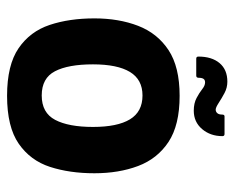

<svg xmlns="http://www.w3.org/2000/svg" viewBox="-80 -575 663 543"><g transform="rotate(90 251.5 -303.5)"><path d="M251 8Q164 8 116.5 -24.5Q69 -57 50.5 -112.5Q32 -168 32 -239Q32 -308 53 -362.5Q74 -417 121.5 -448.5Q169 -480 251 -480Q334 -480 381.5 -448.5Q429 -417 449.5 -362.5Q470 -308 470 -239Q470 -169 452 -113.5Q434 -58 386.5 -25Q339 8 251 8ZM250 -90Q299 -90 319 -128Q339 -166 339 -235Q339 -304 317.5 -339.5Q296 -375 250 -375Q205 -375 183.5 -339.5Q162 -304 162 -235Q162 -165 181.5 -127.5Q201 -90 250 -90ZM146 -527Q140 -527 140 -533Q140 -571 158.5 -593Q177 -615 211 -615Q228 -615 243 -607Q258 -599 271 -590.5Q284 -582 290 -582Q296 -582 300 -586.5Q304 -591 304 -600Q304 -607 309 -607H359Q365 -607 365 -601Q365 -567 345 -543.5Q325 -520 293 -520Q272 -520 257 -528Q242 -536 232 -544Q222 -552 213 -552Q206 -552 203 -547.5Q200 -543 200 -534Q200 -527 194 -527Z"/></g></svg>

Font: Glory Thin
Style: Bold
Weight: 700
Version: Version 1.011